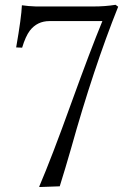

<svg xmlns="http://www.w3.org/2000/svg" viewBox="-20 -752 540 783"><path d="M45.9 -558.6Q67.4 -681.6 69.3 -730.5Q95.7 -726.6 127 -725.6H360.4Q409.2 -725.6 451.2 -732.4L461.9 -724.6Q361.3 -473.6 269.5 -145.5Q247.1 -67.4 223.6 7.8L142.6 10.7L139.6 9.8Q191.4 -111.3 270.5 -331.1Q349.6 -549.8 397.5 -666H181.6Q131.8 -666 101.6 -627Q84 -603.5 70.3 -557.6Z"/></svg>

Font: GenEi Koburi Mincho v6
Style: Regular
Weight: 400
Designer: o_tamon (Modified)
Foundry: o_tamon / Adobe Systems Incorporated
Version: Version 6.1